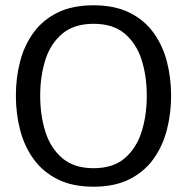

<svg xmlns="http://www.w3.org/2000/svg" viewBox="-20 -696 707 726"><path d="M334 10Q254 10 198 -18Q142 -46 107 -94.5Q72 -143 56 -205Q40 -267 40 -334Q40 -402 56 -463.5Q72 -525 107 -573Q142 -621 198 -648.5Q254 -676 334 -676Q413 -676 469 -648.5Q525 -621 560 -573Q595 -525 611 -463.5Q627 -402 627 -334Q627 -267 611 -205Q595 -143 560 -94.5Q525 -46 469 -18Q413 10 334 10ZM334 -60Q408 -60 452 -98Q496 -136 515.5 -198Q535 -260 535 -334Q535 -408 515.5 -469.5Q496 -531 452 -568.5Q408 -606 334 -606Q260 -606 215.5 -568.5Q171 -531 151.5 -469.5Q132 -408 132 -334Q132 -260 151.5 -198Q171 -136 215.5 -98Q260 -60 334 -60Z"/></svg>

Font: Epunda Sans
Style: Regular
Weight: 400
Designer: Simon Atzbach
Foundry: typofactur
Version: Version 2.204; ttfautohint (v1.8.4.7-5d5b)